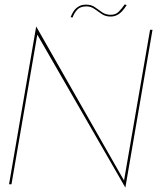

<svg xmlns="http://www.w3.org/2000/svg" viewBox="-20 -835 711 870"><path d="M671 -700 548 15 149 -678 32 0H21L144 -715L542 -17L660 -700ZM300 -757Q305 -771 313.5 -784Q322 -797 336 -805.5Q350 -814 370 -814Q394 -814 410 -802.5Q426 -791 442.5 -779.5Q459 -768 482 -768Q504 -768 518 -782Q532 -796 545 -815L554 -812Q545 -797 534 -785Q523 -773 510 -766.5Q497 -760 481 -760Q458 -760 441 -771.5Q424 -783 408 -794.5Q392 -806 371 -806Q343 -806 329 -790Q315 -774 309 -756Z"/></svg>

Font: Jost Thin
Style: Italic
Weight: 200
Italic angle: -5°
Version: Version 3.710